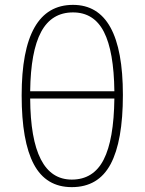

<svg xmlns="http://www.w3.org/2000/svg" viewBox="-20 -759 594 789"><path d="M275 -21Q364 -21 406 -103Q448 -185 450 -354H104Q106 -21 275 -21ZM280 -708Q192 -708 149 -628Q106 -548 104 -384H450Q448 -548 407 -628Q366 -708 280 -708ZM280 -739Q485 -739 485 -369Q485 -179 434.5 -84.5Q384 10 275 10Q169 10 119 -84Q69 -178 69 -367Q69 -739 280 -739Z"/></svg>

Font: FiraSans
Style: Regular
Weight: 200
Designer: Carrois Corporate & Edenspiekermann AG
Foundry: Carrois Corporate GbR & Edenspiekermann AG
Version: Version 3.106;PS 003.106;hotconv 1.0.70;makeotf.lib2.5.58329